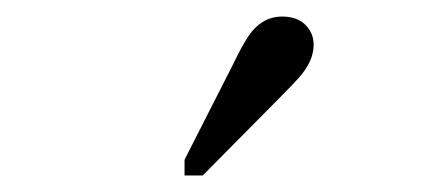

<svg xmlns="http://www.w3.org/2000/svg" viewBox="-20 -829 540 232"><path d="M263 -754Q271 -771 279 -783.5Q287 -796 297.5 -802.5Q308 -809 321 -809Q339 -809 349 -799Q359 -789 359 -775Q359 -765 354.5 -755Q350 -745 341.5 -735.5Q333 -726 323 -716L225 -617H203V-636Z"/></svg>

Font: Roboto Serif 20pt ExtraLight
Style: Regular
Weight: 250
Version: Version 1.008